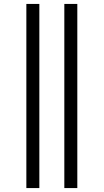

<svg xmlns="http://www.w3.org/2000/svg" viewBox="-20 -762 527 976"><path d="M114 194V-742H180V194ZM307 194V-742H373V194Z"/></svg>

Font: Montserrat Thin
Style: Regular
Weight: 400
Version: Version 9.000